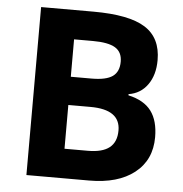

<svg xmlns="http://www.w3.org/2000/svg" viewBox="-52 -764 775 813"><g transform="rotate(5 336.0 -357.0)"><path d="M90 -714H312Q464 -714 532.5 -671Q601 -628 601 -533Q601 -470 571.5 -428.5Q542 -387 491 -379V-374Q558 -359 588.5 -318Q619 -277 619 -207Q619 -110 549 -55Q479 0 357 0H90ZM329 -431Q391 -431 418.5 -450.5Q446 -470 446 -513Q446 -554 416 -572Q386 -590 321 -590H241V-431ZM340 -125Q402 -125 432 -149Q462 -173 462 -222Q462 -311 335 -311H241V-125Z"/></g></svg>

Font: OpenSansMMV
Style: Bold
Weight: 700
Foundry: Ascender Corporation
Version: Version 4.001